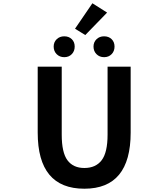

<svg xmlns="http://www.w3.org/2000/svg" viewBox="-20 -1152 1040 1186"><path d="M501 13.7Q212.9 13.7 212.9 -333V-740.2H361.3V-320.3Q361.3 -209 397 -161.6Q432.6 -114.3 501 -114.3Q571.3 -114.3 607.9 -162.1Q644.5 -210 644.5 -320.3V-740.2H787.1V-333Q787.1 13.7 501 13.7ZM311.5 -864.3Q311.5 -891.6 330.1 -909.7Q348.6 -927.7 377 -927.7Q405.3 -927.7 423.3 -910.2Q441.4 -892.6 441.4 -864.3Q441.4 -835.9 423.3 -817.4Q405.3 -798.8 377 -798.8Q348.6 -798.8 330.1 -817.4Q311.5 -835.9 311.5 -864.3ZM443.4 -974.6 550.8 -1131.8 641.6 -1074.2 506.8 -935.5ZM557.6 -864.3Q557.6 -891.6 576.2 -909.7Q594.7 -927.7 623 -927.7Q651.4 -927.7 669.4 -910.2Q687.5 -892.6 687.5 -864.3Q687.5 -835.9 669.4 -817.4Q651.4 -798.8 623 -798.8Q594.7 -798.8 576.2 -817.4Q557.6 -835.9 557.6 -864.3Z"/></svg>

Font: Gen Shin Gothic Monospace Bold
Style: Bold
Weight: 700
Designer: [Source Han Sans]
Ryoko NISHIZUKA  (kana & ideographs); Paul D. Hunt (Latin, Greek & Cyrillic); Wenlong ZHANG  (bopomofo
Version: Version 1.002.20150607